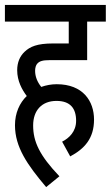

<svg xmlns="http://www.w3.org/2000/svg" viewBox="-20 -642 451 782"><path d="M233 -65 266 -5C324 -36 363 -78 363 -155C363 -230 318 -299 211 -299C189 -299 168 -295 148 -288C132 -308 123 -330 123 -354C123 -365 126 -377 132 -383C141 -393 154 -397 181 -397H335V-554H411V-622H0V-554H260V-465H196C131 -465 102 -452 80 -431C61 -413 50 -388 50 -356C50 -312 70 -276 89 -251C60 -223 41 -182 41 -132C41 -43 91 29 168 120L222 76C141 -9 115 -65 115 -131C115 -193 151 -231 210 -231C266 -231 290 -201 290 -150C290 -106 261 -79 233 -65Z"/></svg>

Font: Noto Sans Devanagari UI ExtraCondensed
Style: Regular
Weight: 400
Width: 2
Designer: Jelle Bosma - Monotype Design Team
Foundry: Monotype Imaging Inc.
Version: Version 2.003